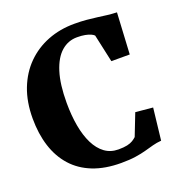

<svg xmlns="http://www.w3.org/2000/svg" viewBox="-136 -868 940 996"><g transform="rotate(-20 334.0 -370.0)"><path d="M365 11Q276.5 11 210 -15.2Q143.5 -41.5 99.5 -90.8Q55.5 -140 33.5 -209Q11.5 -278 11.5 -363Q11.5 -454 39.2 -525.8Q67 -597.5 117.2 -647.8Q167.5 -698 235 -724.5Q302.5 -751 382.5 -751Q419.5 -751 450 -748.2Q480.5 -745.5 507 -741.8Q533.5 -738 559 -735Q584.5 -732 611 -731L598.5 -503H497L463.5 -656.5Q458 -662.5 445.8 -668Q433.5 -673.5 415.2 -677Q397 -680.5 371.5 -680.5Q322 -680.5 284.5 -647.5Q247 -614.5 226 -547.8Q205 -481 205 -379Q205 -309.5 215.5 -251Q226 -192.5 247.2 -149.8Q268.5 -107 300.5 -83.5Q332.5 -60 376 -60Q405 -60 424.2 -64.2Q443.5 -68.5 455.5 -76Q467.5 -83.5 476 -91.5L523 -212L618.5 -203L598.5 -27Q573 -25 550.8 -19Q528.5 -13 503.5 -6Q478.5 1 445.2 6Q412 11 365 11Z"/></g></svg>

Font: Merriweather 20pt Black
Style: Regular
Weight: 900
Version: Version 2.100